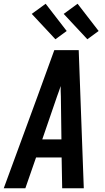

<svg xmlns="http://www.w3.org/2000/svg" viewBox="-39 -1002 559 1022"><path d="M-19 0 161 -490 250 -735H380L407 0H292L289 -164H153L96 0ZM288 -260 285 -490Q284 -504 284 -517.5Q284 -531 284 -544Q280 -531 275 -517.5Q270 -504 265 -490L186 -260ZM426 -793 300 -928 374 -982 486 -837ZM256 -793 130 -928 204 -982 316 -837Z"/></svg>

Font: Iosevka Custom
Style: Bold Italic
Weight: 700
Italic angle: -9°
Designer: Belleve Invis
Foundry: Belleve Invis
Version: Version 30.3.1; ttfautohint (v1.8.3)